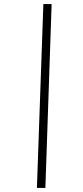

<svg xmlns="http://www.w3.org/2000/svg" viewBox="-20 -822 410 952"><path d="M163 110 195 -802H236L205 110Z"/></svg>

Font: Literata 36pt Light
Style: Italic
Weight: 300
Italic angle: -2°
Designer: Latin by Veronika Burian and Jose Scaglione. Greek by Irene Vlachou. Cyrillic by Vera Evstafieva
Foundry: TypeTogether
Version: Version 3.002